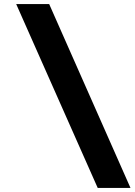

<svg xmlns="http://www.w3.org/2000/svg" viewBox="-20 -720 665 949"><path d="M463 209 60 -700H223L625 209Z"/></svg>

Font: Red Hat Mono
Style: Regular
Weight: 300
Monospace: yes
Designer: Pentagram, MCKL
Foundry: Pentagram, MCKL
Version: Version 1.023